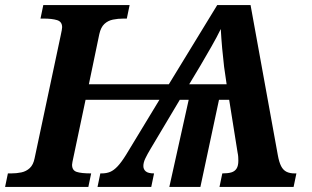

<svg xmlns="http://www.w3.org/2000/svg" viewBox="-43 -734 1226 754"><path d="M-23 0 -12 -53H1Q22 -53 41 -57Q60 -61 74 -74Q88 -87 93 -113L195 -593Q198 -607 199.5 -615Q201 -623 201 -627Q201 -649 181 -655Q161 -661 129 -661H116L127 -714H466L455 -661H442Q420 -661 400.5 -657Q381 -653 367 -640Q353 -627 347 -600L306 -403H620L810 -714H941L1048 -125Q1053 -97 1061 -81.5Q1069 -66 1082 -59.5Q1095 -53 1114 -53H1121L1110 0H819L830 -53Q852 -53 865.5 -57Q879 -61 886 -72Q893 -83 893 -103Q893 -110 892.5 -118Q892 -126 890 -135L857 -342H817L744 0H622L698 -342H663L548 -149Q536 -129 528 -112.5Q520 -96 520 -82Q520 -69 529.5 -61Q539 -53 562 -53L551 0H340L351 -53H356Q375 -53 389.5 -59Q404 -65 419 -81Q434 -97 452 -126L583 -342H293L244 -110Q243 -105 241.5 -98Q240 -91 240 -87Q240 -65 258 -59Q276 -53 315 -53L304 0ZM700 -403H847L837 -472Q833 -505 829.5 -544Q826 -583 824 -620Q809 -589 787 -550.5Q765 -512 745 -478Z"/></svg>

Font: Noto Serif
Style: Italic
Weight: 400
Italic angle: -12°
Designer: Monotype Design Team
Foundry: Monotype Imaging Inc.
Version: Version 2.013